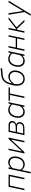

<svg xmlns="http://www.w3.org/2000/svg" viewBox="2484 -3266 977 5984"><g transform="rotate(-90 2972.0 -273.5)"><path d="M37.5 0Q49.5 -56 60.5 -108Q71.5 -160 84 -220.5L94.5 -270Q108 -333 119.5 -386Q130.5 -439 142.5 -494.5H526Q514.5 -439 503.2 -386Q492 -333 478.5 -270L468 -220.5Q455 -160 444 -108Q433 -56 421 0H375Q387 -56 398 -108Q409 -160 421.5 -220.5L432 -270Q443.5 -322.5 452.8 -365.8Q462 -409 471.5 -453.5H180Q170.5 -409 161.5 -366Q152 -322.5 141 -270L130.5 -220.5Q117.5 -160 106.5 -108Q95.5 -56 83.5 0Z M559 194.5Q571 138.5 582.5 85.5Q593.5 32.5 606.5 -28L658 -270.5Q667.5 -316 679.8 -373.8Q692 -431.5 705.5 -494.5L750.5 -498.5L737 -433.5H744Q771 -460.5 811.2 -482.8Q851.5 -505 901 -505Q976.5 -505 1021.8 -465.2Q1067 -425.5 1082 -361Q1089.5 -329 1089.5 -294.5Q1089.5 -259 1081.5 -221Q1059 -113 995.5 -51.8Q932 9.5 841 9.5Q787 9.5 742 -13.5Q697 -36.5 669.5 -77H663L653 -27Q640 32.5 629 84.5Q618 136 606 192ZM835.5 -35.5Q892 -35.5 932.2 -60.5Q972.5 -85.5 997.8 -128.5Q1023 -171.5 1034 -226Q1041.5 -262 1041.5 -294.5Q1041.5 -320 1037 -343.5Q1026 -396.5 989.8 -428.5Q953.5 -460.5 890 -460.5Q846 -460.5 805 -436.8Q764 -413 725.5 -370L675 -132.5Q701.5 -81.5 741.2 -58.5Q781 -35.5 835.5 -35.5Z M1183 0Q1195 -56.5 1206 -108.2Q1217 -160 1230 -220.5L1240.5 -270Q1253.5 -333 1264.8 -385.8Q1276 -438.5 1288 -494.5L1334 -497Q1322 -441.5 1311 -389.5Q1300 -337 1286.5 -275L1246 -84H1251.5L1421 -266.5Q1473 -322 1526.5 -380Q1580 -437.5 1633 -494.5H1677L1653.5 -386Q1642.5 -333.5 1629 -270L1618.5 -220.5Q1605.5 -160 1594.5 -108Q1583.5 -56 1571.5 0H1526.5Q1538 -55.5 1549 -107Q1560 -158 1572.5 -217L1613.5 -411H1608L1442 -232Q1389 -175 1334.8 -116.5Q1280.5 -58 1226.5 0Z M1751.5 0Q1763.5 -56.5 1774.5 -108.2Q1785.5 -160 1798.5 -220.5L1809 -270Q1822 -333 1833.2 -385.8Q1844.5 -438.5 1856.5 -494.5H2055.5Q2138 -494.5 2170.5 -454.5Q2194 -425.5 2194 -388.5Q2194 -375 2190.5 -360Q2181.5 -318.5 2153 -292Q2124.5 -265.5 2086 -256L2085 -250.5Q2105.5 -246.5 2125 -231.2Q2144.5 -216 2154 -188.5Q2159 -174 2159 -156Q2159 -139.5 2155 -120.5Q2147.5 -86.5 2128 -59Q2108.5 -31.5 2065 -15.8Q2021.5 0 1943 0ZM1893.5 -454Q1884 -408 1875 -365.5Q1866 -323.5 1855 -273.5V-272H1995.5Q2070 -272 2102.5 -297Q2135 -322 2143 -360Q2146 -373.5 2146 -385Q2146 -415 2126.5 -431.5Q2099 -454 2046 -454ZM1806 -40.5H1942Q2000.5 -40.5 2034.8 -50Q2069 -59.5 2085.8 -79.2Q2102.5 -99 2109 -129Q2112 -143.5 2112 -156Q2112 -189.5 2090 -208Q2059 -233 1992 -233H1846.5L1844 -221.5Q1833.5 -171 1824.5 -128.5Q1815.5 -86 1806 -40.5Z M2629.5 0Q2632 -13.5 2635 -27L2643 -66H2636Q2603 -26.5 2562.2 -8.5Q2521.5 9.5 2480 9.5Q2404.5 9.5 2359 -30.2Q2313.5 -70 2299 -135Q2291.5 -166 2291.5 -200Q2291.5 -236 2300 -274.5Q2322.5 -382.5 2385.8 -443.8Q2449 -505 2540 -505Q2596.5 -505 2641.8 -482.5Q2687 -460 2715.5 -430H2722L2736.5 -494.5L2782 -498.5Q2769.5 -440.5 2757.5 -386.5Q2745 -332 2732.5 -270.5L2681.5 -28.5Q2678.5 -14 2675 0ZM2491 -35.5Q2537 -35.5 2581.5 -61.5Q2626 -87.5 2659.5 -145L2710 -382.5Q2679.5 -417.5 2639.8 -438.8Q2600 -460 2546 -460Q2489 -460 2448.8 -435Q2408.5 -410 2383.5 -367Q2358.5 -324 2347 -269.5Q2339.5 -234 2339.5 -202.5Q2339.5 -176.5 2344.5 -152.5Q2355 -99 2391.5 -67.2Q2428 -35.5 2491 -35.5Z M2909 0Q2922 -61.5 2932 -108.5Q2943 -160 2956 -220.5L2966.5 -270Q2978 -322.5 2987 -366Q2996 -409 3005.5 -453.5H2821.5L2830 -494.5H3245L3236 -453.5H3052Q3042.5 -409 3033.2 -365.8Q3024 -322.5 3012.5 -270L3002 -220.5Q2989.5 -160 2978.5 -108.5Q2967 -56.5 2955.5 0Z M3504.5 9.5Q3431 9.5 3377 -30.5Q3323 -70.5 3302.5 -153.5Q3293.5 -189.5 3293.5 -234Q3293.5 -292.5 3309 -365.5Q3332 -474 3368.5 -550.2Q3405 -626.5 3467.8 -669.8Q3530.5 -713 3632 -722.5Q3643.5 -723.5 3669.5 -726Q3695 -728.5 3726.5 -731.5Q3758 -734.5 3789 -737.5Q3819.5 -740.5 3841 -742.5L3835 -696Q3813.5 -694 3783.5 -691.5Q3753.5 -688.5 3723 -685.5Q3692 -682.5 3668 -680.5Q3643.5 -678 3633.5 -677Q3549.5 -669.5 3497.8 -637Q3446 -604.5 3415 -544Q3384 -483.5 3361.5 -392H3367Q3418 -450 3472.8 -475.5Q3527.5 -501 3575 -501Q3647.5 -501 3695 -463.2Q3742.5 -425.5 3760 -362Q3777.5 -298.5 3761 -221Q3747.5 -156.5 3713 -104.2Q3678.5 -52 3625.8 -21.2Q3573 9.5 3504.5 9.5ZM3565.5 -458Q3519.5 -458 3465.8 -429.8Q3412 -401.5 3349.5 -321.5Q3341.5 -273 3341.5 -232.5Q3341.5 -191 3350 -159Q3366 -95.5 3407.2 -65Q3448.5 -34.5 3507 -34.5Q3564 -34.5 3606.2 -60.8Q3648.5 -87 3675.5 -131Q3702.5 -175 3714 -228.5Q3721 -261 3721 -291.5Q3721 -317 3716 -341Q3705 -393 3668 -425.5Q3631 -458 3565.5 -458Z M4219 0Q4221.5 -13.5 4224.5 -27L4232.5 -66H4225.5Q4192.5 -26.5 4151.8 -8.5Q4111 9.5 4069.5 9.5Q3994 9.5 3948.5 -30.2Q3903 -70 3888.5 -135Q3881 -166 3881 -200Q3881 -236 3889.5 -274.5Q3912 -382.5 3975.2 -443.8Q4038.5 -505 4129.5 -505Q4186 -505 4231.2 -482.5Q4276.5 -460 4305 -430H4311.5L4326 -494.5L4371.5 -498.5Q4359 -440.5 4347 -386.5Q4334.5 -332 4322 -270.5L4271 -28.5Q4268 -14 4264.5 0ZM4080.5 -35.5Q4126.5 -35.5 4171 -61.5Q4215.5 -87.5 4249 -145L4299.5 -382.5Q4269 -417.5 4229.2 -438.8Q4189.5 -460 4135.5 -460Q4078.5 -460 4038.2 -435Q3998 -410 3973 -367Q3948 -324 3936.5 -269.5Q3929 -234 3929 -202.5Q3929 -176.5 3934 -152.5Q3944.5 -99 3981 -67.2Q4017.5 -35.5 4080.5 -35.5Z M4379.5 0Q4391.5 -55.5 4402.5 -108Q4413.5 -160 4426 -220.5L4436.5 -270Q4450 -333 4461.5 -386Q4472.5 -439 4484.5 -494.5L4531 -497Q4519 -440.5 4507.5 -387Q4496 -333.5 4483 -271H4776Q4789 -334 4800.2 -386.5Q4811.5 -439 4823.5 -494.5H4869Q4857.5 -439 4846.2 -386Q4835 -333 4821.5 -270L4811 -220.5Q4798 -160 4787 -108Q4776 -56 4764 0H4718Q4730 -56 4741.5 -108Q4752.5 -160 4765 -220.5L4767 -230H4474L4472 -220.5Q4459.5 -160 4448.2 -108Q4437 -56 4425.5 0Z M4944 0Q4956 -56 4967 -108Q4978 -159.5 4991.5 -220.5L5002 -270.5Q5015.5 -333 5027 -386Q5038 -439 5050 -494.5L5097.5 -497Q5085.5 -441.5 5074 -387.5Q5062 -333.5 5049 -273.5L5048.5 -270.5H5079.5L5179 -349Q5225 -385.5 5271.2 -422Q5317.5 -458.5 5363.5 -494.5H5430.5Q5375.5 -451.5 5321 -408.5L5211 -322.5L5113.5 -246L5183.5 -171.5Q5224 -128.5 5264.8 -85.5Q5305.5 -42.5 5346 0H5285Q5251 -36 5217.5 -72Q5183.5 -107.5 5149.5 -143.5L5066 -233H5040.5L5036.5 -216Q5024 -157 5013 -106Q5002 -55 4990.5 0Z M5472.5 194.5Q5500.5 148 5530 100Q5559 52 5587.5 5.5Q5579.5 -42.5 5571.5 -91.5Q5563.5 -140 5555.5 -187.5L5541 -276.5Q5532 -330 5523 -386Q5513.5 -441.5 5504.5 -494.5L5551.5 -497Q5562 -427 5572.5 -361Q5582.5 -294.5 5593 -224.5L5620 -51.5H5626.5L5730.5 -225.5Q5771.5 -294.5 5811 -360.8Q5850.5 -427 5891 -494.5H5944Q5920 -454.5 5897 -417.5Q5874 -380 5846.8 -335.2Q5819.5 -290.5 5782 -228.5L5697 -89.5Q5639 6.5 5598.8 72.2Q5558.5 138 5526 192Z"/></g></svg>

Font: Heraclito ExtraLight
Style: Italic
Weight: 200
Italic angle: -12°
Designer: Kostas Bartsokas (font) & Cristiano Sobral (main changes)
Foundry: Kostas Bartsokas (font) & Cristiano Sobral (main changes)
Version: Version 1.00;July 8, 2020;FontCreator 13.0.0.2655 64-bit